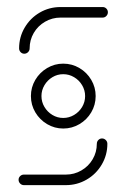

<svg xmlns="http://www.w3.org/2000/svg" viewBox="-20 -539 368 559"><path d="M227.8 -259.3Q227.8 -276.3 219.1 -290.9Q210.4 -305.6 195.7 -314.3Q181.1 -323 164.1 -323Q147 -323 132.6 -314.3Q118.1 -305.6 109.4 -290.9Q100.7 -276.3 100.7 -259.3Q100.7 -242.2 109.4 -227.6Q118.1 -213 132.6 -204.3Q147 -195.6 164.1 -195.6Q181.1 -195.6 195.7 -204.3Q210.4 -213 219.1 -227.6Q227.8 -242.2 227.8 -259.3ZM70 -259.3Q70 -284.8 82.8 -306.5Q95.6 -328.1 117.2 -340.9Q138.9 -353.7 164.1 -353.7Q189.6 -353.7 211.3 -340.9Q233 -328.1 245.7 -306.5Q258.5 -284.8 258.5 -259.3Q258.5 -233.7 245.7 -212Q233 -190.4 211.3 -177.6Q189.6 -164.8 164.1 -164.8Q138.9 -164.8 117.2 -177.6Q95.6 -190.4 82.8 -212Q70 -233.7 70 -259.3ZM277 -135.9Q283.3 -135.9 288 -131.3Q292.6 -126.7 292.6 -120.4Q292.6 -87.8 276.3 -60Q260 -32.2 232.2 -16.1Q204.4 0 171.9 0H49.6Q43.3 0 38.7 -4.6Q34.1 -9.3 34.1 -15.6Q34.1 -21.9 38.7 -26.3Q43.3 -30.7 49.6 -30.7H171.9Q196.3 -30.7 217 -42.8Q237.8 -54.8 249.8 -75.4Q261.9 -95.9 261.9 -120.4Q261.9 -126.7 266.3 -131.3Q270.7 -135.9 277 -135.9ZM50.7 -382.6Q44.4 -382.6 40 -387.2Q35.6 -391.9 35.6 -398.1Q35.6 -431.1 51.9 -458.7Q68.1 -486.3 95.7 -502.4Q123.3 -518.5 156.3 -518.5H278.9Q285.2 -518.5 289.6 -514.1Q294.1 -509.6 294.1 -503.3Q294.1 -497 289.6 -492.4Q285.2 -487.8 278.9 -487.8H156.3Q131.9 -487.8 111.1 -475.7Q90.4 -463.7 78.3 -443.1Q66.3 -422.6 66.3 -398.1Q66.3 -391.9 61.7 -387.2Q57 -382.6 50.7 -382.6Z"/></svg>

Font: 26F Galaxy Hebrew Ultra Light
Style: Regular
Weight: 200
Designer: C₂₉H₂₅N₃O₅
Version: Version 1.000